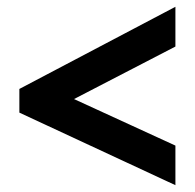

<svg xmlns="http://www.w3.org/2000/svg" viewBox="-20 -645 575 566"><path d="M497.1 -215.8 198.2 -353 497.1 -507.8V-625L37.1 -382.8V-313L497.1 -99.1Z"/></svg>

Font: Avrile Sans
Style: Bold
Weight: 700
Designer: Monotype Design Team, Google (font), Stefan Peev (BGR Cyrillic), Cristiano Sobral (main changes)
Foundry: The Avrile Sans Project Authors
Version: Version 3.110